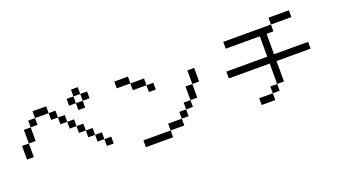

<svg xmlns="http://www.w3.org/2000/svg" viewBox="-61 -1317 3121 1766"><g transform="rotate(-20 1500.0 -433.5)"><path d="M600 -733.3H666.7V-666.7H600ZM600 -466.7H533.3V-533.3H600ZM600 -400V-466.7H666.7V-400ZM733.3 -800V-733.3H666.7V-800ZM733.3 -733.3H800V-666.7H733.3ZM133.3 -333.3H66.7V-466.7H133.3ZM133.3 -466.7V-600H200V-466.7ZM733.3 -333.3H800V-266.7H733.3ZM733.3 -400V-333.3H666.7V-400ZM733.3 -666.7V-600H666.7V-666.7ZM266.7 -666.7V-600H200V-666.7ZM266.7 -733.3H400V-666.7H266.7ZM866.7 -266.7V-200H800V-266.7ZM400 -666.7H466.7V-600H400ZM533.3 -600V-533.3H466.7V-600Z M1600 -266.7V-333.3H1666.7V-266.7ZM1600 -200H1533.3V-266.7H1600ZM1133.3 -66.7V-133.3H1400V-66.7ZM1733.3 -333.3H1666.7V-466.7H1733.3ZM1733.3 -466.7V-600H1800V-466.7ZM1400 -133.3V-200H1533.3V-133.3ZM1400 -600V-533.3H1333.3V-600ZM1066.7 -733.3H1200V-666.7H1066.7ZM1200 -666.7H1333.3V-600H1200Z M2600 -733.3V-800H2800V-733.3ZM2600 -666.7H2533.3V-466.7H2866.7V-400H2533.3V-200H2466.7V-400H2066.7V-466.7H2466.7V-666.7H2133.3V-733.3H2600ZM2266.7 -66.7V-133.3H2400V-66.7ZM2400 -133.3V-200H2466.7V-133.3Z"/></g></svg>

Font: Galmuri14 Regular
Style: Regular
Weight: 400
Designer: Lee Minseo (quiple)
Version: Version 2.399;hotconv 1.1.1;makeotfexe 2.6.0 DEVELOPMENT